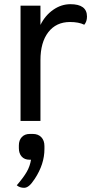

<svg xmlns="http://www.w3.org/2000/svg" viewBox="-20 -577 453 916"><path d="M395 -498Q395 -474 382 -459Q356 -472 314 -472Q248 -472 210.5 -423.5Q173 -375 173 -290V0H78V-550H173V-458Q195 -503 233.5 -530Q272 -557 316 -557Q395 -557 395 -498ZM192 120V134Q192 206 146 276Q131 299 119 309Q107 319 95 319Q74 319 60 307Q92 270 107.5 243Q123 216 128 185H121Q97 185 83.5 170Q70 155 70 130V117Q70 92 84 77Q98 62 122 62H137Q162 62 177 77.5Q192 93 192 120Z"/></svg>

Font: Krub Medium
Style: Regular
Weight: 500
Designer: Ekaluck Peanpanawate
Foundry: Cadson Demak Co.,Ltd.
Version: Version 1.000; ttfautohint (v1.6)